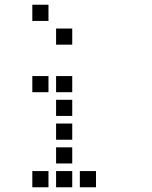

<svg xmlns="http://www.w3.org/2000/svg" viewBox="-20 -804 640 808"><path d="M117 -784Q116 -784 116 -784Q116 -784 116 -783V-717Q116 -716 116 -716Q116 -716 117 -716H183Q184 -716 184 -716Q184 -716 184 -717V-783Q184 -784 184 -784Q184 -784 183 -784ZM217 -684Q216 -684 216 -684Q216 -684 216 -683V-617Q216 -616 216 -616Q216 -616 217 -616H283Q284 -616 284 -616Q284 -616 284 -617V-683Q284 -684 284 -684Q284 -684 283 -684ZM117 -484Q116 -484 116 -484Q116 -484 116 -483V-417Q116 -416 116 -416Q116 -416 117 -416H183Q184 -416 184 -416Q184 -416 184 -417V-483Q184 -484 184 -484Q184 -484 183 -484ZM217 -484Q216 -484 216 -484Q216 -484 216 -483V-417Q216 -416 216 -416Q216 -416 217 -416H283Q284 -416 284 -416Q284 -416 284 -417V-483Q284 -484 284 -484Q284 -484 283 -484ZM217 -384Q216 -384 216 -384Q216 -384 216 -383V-317Q216 -316 216 -316Q216 -316 217 -316H283Q284 -316 284 -316Q284 -316 284 -317V-383Q284 -384 284 -384Q284 -384 283 -384ZM217 -284Q216 -284 216 -284Q216 -284 216 -283V-217Q216 -216 216 -216Q216 -216 217 -216H283Q284 -216 284 -216Q284 -216 284 -217V-283Q284 -284 284 -284Q284 -284 283 -284ZM217 -184Q216 -184 216 -184Q216 -184 216 -183V-117Q216 -116 216 -116Q216 -116 217 -116H283Q284 -116 284 -116Q284 -116 284 -117V-183Q284 -184 284 -184Q284 -184 283 -184ZM117 -84Q116 -84 116 -84Q116 -84 116 -83V-17Q116 -16 116 -16Q116 -16 117 -16H183Q184 -16 184 -16Q184 -16 184 -17V-83Q184 -84 184 -84Q184 -84 183 -84ZM217 -84Q216 -84 216 -84Q216 -84 216 -83V-17Q216 -16 216 -16Q216 -16 217 -16H283Q284 -16 284 -16Q284 -16 284 -17V-83Q284 -84 284 -84Q284 -84 283 -84ZM317 -84Q316 -84 316 -84Q316 -84 316 -83V-17Q316 -16 316 -16Q316 -16 317 -16H383Q384 -16 384 -16Q384 -16 384 -17V-83Q384 -84 384 -84Q384 -84 383 -84Z"/></svg>

Font: Doto SemiBold
Style: Regular
Weight: 600
Monospace: yes
Version: Version 1.000